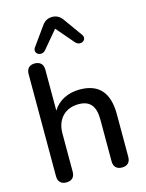

<svg xmlns="http://www.w3.org/2000/svg" viewBox="-138 -1031 853 1121"><g transform="rotate(-15 288.0 -470.5)"><path d="M289 -877 381 -770C409 -739 456 -769 432 -802L351 -915C334 -938 314 -948 289 -948C265 -948 244 -938 228 -915L147 -802C124 -769 171 -739 199 -770ZM121 7C154 7 172 -11 172 -44V-276C172 -361 225 -416 306 -416C375 -416 407 -379 407 -295V-44C407 -11 425 7 458 7C490 7 508 -11 508 -44V-301C508 -432 451 -497 335 -497C265 -497 205 -468 172 -413V-661C172 -694 153 -712 121 -712C89 -712 71 -694 71 -661V-44C71 -11 89 7 121 7Z"/></g></svg>

Font: Nunito SemiBold
Style: Regular
Weight: 600
Designer: Vernon Adams
Foundry: Vernon Adams
Version: Version 3.602